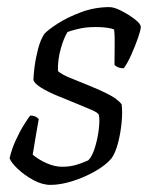

<svg xmlns="http://www.w3.org/2000/svg" viewBox="-20 -520 422 540"><path d="M122 0Q99 0 74 -13.5Q49 -27 30 -45Q11 -63 7 -75Q13 -101 24.5 -126Q36 -151 48 -170Q60 -189 65 -195Q81 -195 89 -185Q86 -168 81 -139.5Q76 -111 72 -85Q87 -72 110 -61.5Q133 -51 155 -51Q178 -51 196.5 -57Q215 -63 228 -69Q239 -79 247 -105Q255 -131 258 -157.5Q261 -184 258 -197Q256 -203 237.5 -211Q219 -219 193 -229.5Q167 -240 140.5 -251Q114 -262 95.5 -273.5Q77 -285 74 -295Q74 -306 77 -330.5Q80 -355 87 -382Q94 -409 105 -425Q115 -436 142 -453.5Q169 -471 207.5 -485.5Q246 -500 288 -500Q301 -500 321.5 -489.5Q342 -479 359 -466Q376 -453 376 -444Q376 -436 368 -413Q360 -390 349 -365.5Q338 -341 328 -328Q310 -328 302 -338Q302 -358 302.5 -389Q303 -420 301 -437Q291 -441 277 -442.5Q263 -444 249 -444Q221 -444 199 -438.5Q177 -433 170 -430Q160 -415 151 -383.5Q142 -352 143 -320Q153 -311 177 -301Q201 -291 230 -279.5Q259 -268 284.5 -255Q310 -242 322 -227Q325 -205 322 -175Q319 -145 312 -118Q305 -91 294 -75Q277 -55 247 -38Q217 -21 183.5 -10.5Q150 0 122 0Z"/></svg>

Font: Texturina Thin
Style: Italic
Weight: 100
Italic angle: -11°
Designer: Guillermo Torres Carreño
Foundry: Omnibus-Type
Version: Version 1.002; ttfautohint (v1.8.3)